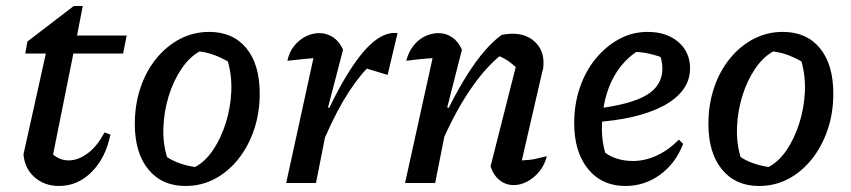

<svg xmlns="http://www.w3.org/2000/svg" viewBox="-20 -608 2829 638"><path d="M176 10Q128 10 95 -19Q62 -48 58 -95L137 -451H228L149 -58L145 -106Q172 -75 208 -75Q240 -75 272 -99Q304 -123 327 -168L347 -161Q331 -83 284.5 -36.5Q238 10 176 10ZM64 -430 71 -470 225 -588H255L236 -490H401L389 -430Z M596 10Q518 10 473 -45Q428 -100 428 -196Q428 -260 446.5 -315.5Q465 -371 499 -413Q533 -455 578 -478.5Q623 -502 675 -502Q754 -502 798.5 -448Q843 -394 843 -297Q843 -232 824 -176.5Q805 -121 771.5 -79Q738 -37 693.5 -13.5Q649 10 596 10ZM628 -53Q662 -71 688 -109.5Q714 -148 730 -198.5Q746 -249 748.5 -302.5Q751 -356 737 -404Q714 -417 691 -425.5Q668 -434 643 -437Q609 -418 582.5 -378.5Q556 -339 540.5 -288.5Q525 -238 523 -185Q521 -132 535 -86Q555 -73 578.5 -65Q602 -57 628 -53Z M931 0 1032 -463 1047 -416Q1021 -415 996 -412.5Q971 -410 935 -406Q941 -435 957.5 -455.5Q974 -476 996 -487Q1018 -498 1041 -498Q1066 -498 1087 -484Q1108 -470 1120 -443L1070 -251L1079 -248L1030 0ZM1041 -106 1028 -146Q1081 -272 1128.5 -351.5Q1176 -431 1218.5 -467Q1261 -503 1301 -498L1268 -359L1199 -380Q1159 -338 1120 -271.5Q1081 -205 1041 -106Z M1610 -55 1697 -398 1703 -376Q1683 -396 1667 -406.5Q1651 -417 1628 -426L1651 -430Q1594 -387 1538.5 -304Q1483 -221 1436 -106L1424 -146Q1449 -207 1477 -261.5Q1505 -316 1533.5 -361Q1562 -406 1590.5 -439Q1619 -472 1647 -492Q1657 -494 1665.5 -495Q1674 -496 1682 -496Q1729 -496 1757.5 -469Q1786 -442 1786 -400Q1786 -393 1785.5 -385.5Q1785 -378 1782 -370L1714 -75Q1740 -76 1759 -80Q1778 -84 1797 -89Q1790 -60 1772.5 -38.5Q1755 -17 1732.5 -5Q1710 7 1687 7Q1661 7 1640.5 -9Q1620 -25 1610 -55ZM1326 0 1428 -463 1443 -416Q1417 -415 1392.5 -413Q1368 -411 1330 -406Q1337 -434 1353 -455Q1369 -476 1391.5 -487Q1414 -498 1437 -498Q1462 -498 1482.5 -484Q1503 -470 1515 -443L1466 -251L1475 -248L1426 0Z M2058 10Q1980 10 1934 -46.5Q1888 -103 1888 -199Q1888 -261 1906.5 -316Q1925 -371 1959 -412.5Q1993 -454 2037 -478Q2081 -502 2132 -502Q2195 -502 2234 -468.5Q2273 -435 2273 -381Q2273 -341 2249.5 -309.5Q2226 -278 2183 -255.5Q2140 -233 2081.5 -219.5Q2023 -206 1954 -202V-246Q2074 -260 2127.5 -291.5Q2181 -323 2181 -380Q2181 -410 2168 -437L2199 -409Q2170 -422 2140 -429Q2110 -436 2077 -436L2108 -444Q2068 -421 2039 -382.5Q2010 -344 1995 -292.5Q1980 -241 1980 -180Q1980 -152 1985.5 -123.5Q1991 -95 2003 -69L1984 -106Q2004 -89 2029.5 -81Q2055 -73 2083 -73Q2122 -73 2161 -90.5Q2200 -108 2236 -144L2250 -130Q2225 -65 2173.5 -27.5Q2122 10 2058 10Z M2502 10Q2424 10 2379 -45Q2334 -100 2334 -196Q2334 -260 2352.5 -315.5Q2371 -371 2405 -413Q2439 -455 2484 -478.5Q2529 -502 2581 -502Q2660 -502 2704.5 -448Q2749 -394 2749 -297Q2749 -232 2730 -176.5Q2711 -121 2677.5 -79Q2644 -37 2599.5 -13.5Q2555 10 2502 10ZM2534 -53Q2568 -71 2594 -109.5Q2620 -148 2636 -198.5Q2652 -249 2654.5 -302.5Q2657 -356 2643 -404Q2620 -417 2597 -425.5Q2574 -434 2549 -437Q2515 -418 2488.5 -378.5Q2462 -339 2446.5 -288.5Q2431 -238 2429 -185Q2427 -132 2441 -86Q2461 -73 2484.5 -65Q2508 -57 2534 -53Z"/></svg>

Font: Piazzolla Thin SemiBold
Style: Italic
Weight: 600
Italic angle: -11.3°
Version: Version 2.005